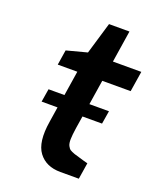

<svg xmlns="http://www.w3.org/2000/svg" viewBox="-129 -760 694 839"><g transform="rotate(20 218.0 -340.0)"><path d="M71 -261 81 -322H155L173 -437H82L93 -507L188 -532L232 -680H327L304 -532H436L421 -437H289L271 -322H362L352 -261H261L252 -204Q247 -171 246.5 -151Q246 -131 251.5 -120Q257 -109 264 -104.5Q271 -100 285 -95Q348 -76 351 -76L339 0H253Q186 0 152 -45.5Q118 -91 134 -190L145 -261Z"/></g></svg>

Font: Exo
Style: DemiBoldItalic
Weight: 600
Designer: Natanael Gama
Version: Version 1